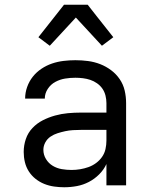

<svg xmlns="http://www.w3.org/2000/svg" viewBox="-20 -782 640 810"><path d="M251 8Q230 8 208.5 5Q187 2 167 -6Q147 -14 130 -27.5Q113 -41 101.5 -59Q90 -77 85 -98Q80 -119 80 -141Q80 -169 89 -195.5Q98 -222 117 -242Q136 -262 160.5 -274.5Q185 -287 212 -294.5Q239 -302 266.5 -304.5Q294 -307 321 -307H429V-347Q429 -363 425 -379Q421 -395 412 -408Q403 -421 389.5 -430.5Q376 -440 361 -445Q346 -450 330 -452Q314 -454 298 -454Q276 -454 254.5 -450.5Q233 -447 213.5 -436.5Q194 -426 181.5 -407Q169 -388 169 -366H86Q86 -391 94.5 -415Q103 -439 118.5 -458.5Q134 -478 155 -492Q176 -506 199.5 -514Q223 -522 248 -525Q273 -528 298 -528Q325 -528 351.5 -524.5Q378 -521 402.5 -511.5Q427 -502 448.5 -486Q470 -470 485 -448Q500 -426 506 -400Q512 -374 512 -347V0H429V-90Q418 -66 398.5 -46.5Q379 -27 355 -14.5Q331 -2 304.5 3Q278 8 251 8ZM282 -65Q300 -65 318 -68Q336 -71 353 -77Q370 -83 385 -94Q400 -105 410.5 -120Q421 -135 425 -153Q429 -171 429 -189V-234H321Q305 -234 288 -233Q271 -232 255 -228.5Q239 -225 223 -220Q207 -215 193 -205.5Q179 -196 171 -181Q163 -166 163 -150Q163 -129 174 -111Q185 -93 202.5 -82.5Q220 -72 240.5 -68.5Q261 -65 282 -65ZM190 -589 142 -625 250 -762H350L386 -716L458 -625L410 -589L300 -708Z"/></svg>

Font: Iosevka Fixed Extended
Style: Regular
Weight: 400
Width: 7
Monospace: yes
Designer: Belleve Invis
Foundry: Belleve Invis
Version: Version 24.1.1; ttfautohint (v1.8.4)